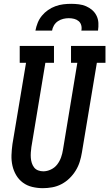

<svg xmlns="http://www.w3.org/2000/svg" viewBox="-20 -975 571 1003"><path d="M204 8Q176 8 148.5 1.5Q121 -5 99.5 -21Q78 -37 64.5 -60Q51 -83 45 -109.5Q39 -136 40 -164.5Q41 -193 45 -222L116 -647H83V-735H262V-647H217L144 -207Q142 -193 141 -178.5Q140 -164 141 -150.5Q142 -137 146 -124Q150 -111 158 -100.5Q166 -90 179 -85Q192 -80 206 -80Q226 -80 246 -89.5Q266 -99 279 -116Q292 -133 299 -153Q306 -173 309 -193L384 -647H351V-735H531V-647H486L408 -179Q404 -154 396.5 -130Q389 -106 375.5 -84Q362 -62 343 -43.5Q324 -25 301 -13Q278 -1 253 3.5Q228 8 204 8ZM165 -815Q169 -836 177 -856Q185 -876 199 -893Q213 -910 231 -922.5Q249 -935 269.5 -942.5Q290 -950 310.5 -952.5Q331 -955 352 -955Q372 -955 392 -952.5Q412 -950 429.5 -942.5Q447 -935 461.5 -922.5Q476 -910 484.5 -892.5Q493 -875 494 -855Q495 -835 492 -815H405Q408 -829 404.5 -842.5Q401 -856 391 -864.5Q381 -873 367.5 -876.5Q354 -880 339 -880Q325 -880 310.5 -876.5Q296 -873 283 -864.5Q270 -856 262 -842.5Q254 -829 252 -815Z"/></svg>

Font: Iosevka Curly Slab SmBdObl
Style: Regular
Weight: 600
Italic angle: -9°
Monospace: yes
Designer: Belleve Invis
Foundry: Belleve Invis
Version: Version 11.0.0; ttfautohint (v1.8.3)